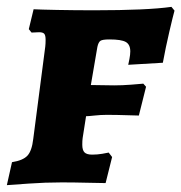

<svg xmlns="http://www.w3.org/2000/svg" viewBox="-22 -532 529 560"><path d="M218 -110Q218 -94 224.5 -87.5Q231 -81 247 -81Q262 -81 276.5 -83.5Q291 -86 295 -87L305 -74L286 2Q271 2 232.5 1Q194 0 158 0Q110 0 61 3.5Q12 7 -2 8L13 -59Q45 -64 58 -78Q71 -92 75 -127L110 -396Q111 -404 111 -416Q111 -429 107 -433.5Q103 -438 92 -438L70 -437L62 -447L76 -505Q94 -504 145 -503Q196 -502 253 -502Q408 -502 478 -512L487 -501Q483 -487 472 -440Q461 -393 453 -349L352 -343Q353 -347 355.5 -360Q358 -373 358 -382Q358 -402 345 -409.5Q332 -417 297 -417Q277 -417 271 -413Q265 -409 262 -395L243 -284L311 -283Q334 -283 360 -285Q386 -287 396 -288L404 -279L383 -195Q374 -195 346.5 -196Q319 -197 289 -197Q272 -197 253.5 -195Q235 -193 229 -193L219 -129Q218 -122 218 -110Z"/></svg>

Font: Alegreya SC ExtraBold
Style: Italic
Weight: 800
Italic angle: -7°
Designer: Juan Pablo del Peral
Foundry: Huerta Tipografica
Version: Version 2.007; ttfautohint (v1.6)